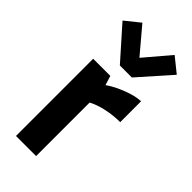

<svg xmlns="http://www.w3.org/2000/svg" viewBox="-242 -813 863 863"><g transform="rotate(45 189.5 -381.0)"><path d="M61.8 0V-490.8H170.8L184.8 -445.9Q204.9 -460.7 233.7 -474.5Q262.5 -488.2 293.3 -497.6Q324 -506.9 349.2 -507.9V-375.1Q311.9 -375.1 275.6 -368.4Q239.3 -361.7 210.4 -350Q181.5 -338.3 166 -322.5L189.7 -389.2V0ZM167.9 -554.2 33.6 -705.5 103.6 -761.8 205.8 -640.7 308.6 -761.8 378.5 -705.5 244.3 -554.2Z"/></g></svg>

Font: Anaheim
Style: Regular
Weight: 400
Designer: Vernon Adams
Foundry: Vernon Adams
Version: Version 2.001